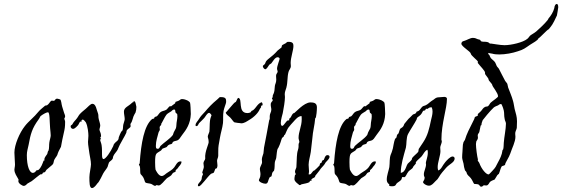

<svg xmlns="http://www.w3.org/2000/svg" viewBox="-20 -924 2849 973"><path d="M310 -307C310 -313 306 -319 306 -322C306 -327 310 -328 310 -333C311 -340 305 -349 303 -358L295 -384C291 -397 291 -415 285 -420C282 -422 273 -423 270 -424C258 -424 260 -413 252 -413C250 -413 246 -414 243 -414C235 -414 232 -400 219 -391C216 -389 211 -390 208 -388C196 -377 183 -368 175 -358C152 -329 125 -310 106 -285C79 -251 53 -190 53 -151C53 -130 56 -107 56 -91C56 -78 53 -72 53 -65C53 -45 65 -32 73 -16C74 -15 74 -14 74 -13C74 -11 73 -8 73 -6C73 7 95 18 99 18C113 18 113 8 125 3C129 0 134 -2 139 -5C146 -9 182 -41 187 -41C188 -41 191 -41 192 -41C195 -41 195 -46 197 -48C200 -51 205 -50 208 -52C210 -54 213 -60 215 -63C224 -72 246 -88 248 -92C252 -97 252 -107 255 -114C262 -128 271 -134 273 -147C276 -157 287 -175 289 -180C294 -205 297 -226 303 -249C308 -271 310 -280 310 -307ZM237 -238C237 -228 232 -216 230 -202C228 -189 230 -173 226 -161C221 -157 222 -149 219 -143C216 -138 205 -126 205 -117C205 -115 205 -113 205 -111C205 -109 202 -111 201 -110C195 -94 189 -75 175 -63C172 -61 167 -62 164 -60C161 -56 157 -48 146 -48C130 -48 116 -81 116 -138C116 -157 121 -170 125 -190C135 -246 143 -274 175 -318C180 -324 183 -333 186 -336C199 -346 216 -355 223 -355C233 -355 231 -308 234 -274C235 -261 237 -248 237 -238Z M670 -388C668 -395 667 -411 660 -411C659 -411 656 -410 656 -408C656 -407 656 -406 656 -406C651 -406 651 -404 648 -402C631 -385 608 -380 608 -358C608 -346 612 -332 612 -320C612 -314 608 -305 605 -293C603 -285 604 -271 601 -264C601 -262 595 -258 594 -256C589 -246 586 -239 583 -231C581 -228 582 -221 579 -216C573 -206 557 -201 554 -184C540 -153 515 -118 505 -118C492 -118 500 -154 495 -187C494 -197 489 -207 488 -212C488 -218 491 -220 491 -223C491 -224 488 -227 488 -229C488 -230 491 -231 491 -231H492C492 -233 492 -234 492 -236C492 -250 485 -258 484 -267C484 -272 488 -280 488 -289C488 -296 481 -317 481 -318C477 -332 480 -340 477 -348C469 -367 467 -398 448 -398C439 -398 425 -382 415 -373C408 -367 390 -353 383 -344C379 -340 376 -332 371 -326C361 -312 355 -310 346 -293C344 -290 338 -290 338 -284C338 -274 346 -271 350 -271C361 -271 372 -287 375 -289C379 -293 384 -308 387 -308C388 -308 390 -307 392 -307C393 -307 393 -308 393 -309C393 -310 393 -312 393 -313C393 -317 399 -318 400 -318C404 -318 413 -307 415 -304C425 -284 428 -250 428 -236C428 -224 426 -213 426 -205C426 -188 431 -167 433 -147C435 -130 441 -111 441 -91C441 -78 433 -44 433 -26C433 -1 433 29 446 29C457 29 468 13 473 6C484 -2 500 -41 503 -45C509 -56 520 -68 525 -78C528 -85 529 -94 532 -100C536 -107 545 -110 550 -118C553 -122 552 -128 554 -132C557 -142 570 -154 576 -165C580 -173 583 -183 587 -190C598 -212 612 -233 619 -249C622 -254 620 -259 623 -264C628 -272 642 -276 642 -285C642 -288 641 -291 641 -294C641 -298 646 -302 648 -308C652 -317 653 -325 656 -333C659 -341 664 -349 667 -354C670 -363 671 -373 671 -380C671 -383 671 -386 670 -388Z M947 -346C947 -359 945 -401 943 -404C939 -411 923 -421 903 -422C894 -422 894 -418 888 -415C882 -411 874 -410 870 -408C868 -406 869 -402 867 -400C860 -396 848 -385 847 -385C846 -385 844 -386 842 -386C837 -386 828 -371 823 -368C814 -362 801 -362 794 -356C788 -353 780 -338 775 -335C773 -333 767 -333 764 -331C763 -330 762 -325 761 -324C758 -321 753 -323 750 -320C711 -287 695 -200 688 -98C688 -95 684 -90 684 -91C684 -86 687 -85 688 -83C692 -72 689 -51 692 -43C693 -40 701 -34 706 -25C712 -15 713 -3 717 1C722 5 738 5 746 8C752 10 760 18 766 18C769 18 771 14 774 14C777 14 781 16 784 16C796 16 812 -8 826 -21C833 -26 842 -30 848 -36C851 -39 853 -44 856 -47C860 -51 870 -52 870 -55C870 -56 870 -59 870 -60C870 -63 880 -69 881 -72C888 -84 899 -89 900 -105C897 -106 895 -106 893 -106C878 -106 869 -83 863 -76C855 -65 838 -55 830 -50C819 -44 811 -32 799 -32C783 -32 769 -62 768 -65C767 -71 766 -86 766 -102C766 -152 773 -145 794 -160C799 -163 800 -168 804 -171C810 -174 818 -175 823 -178C828 -181 828 -185 834 -189C839 -193 846 -192 852 -196C853 -197 854 -202 856 -204C861 -209 868 -209 874 -211C889 -215 890 -223 903 -240C924 -267 945 -296 947 -346ZM878 -346C878 -342 879 -338 879 -335C879 -320 874 -304 874 -291C873 -273 871 -273 863 -258C859 -252 858 -243 856 -240C841 -220 810 -201 794 -185C789 -181 790 -170 779 -170C769 -170 770 -179 770 -187C770 -208 778 -232 783 -251C784 -257 790 -262 790 -267C790 -271 789 -275 789 -278C789 -287 797 -288 797 -292C797 -293 797 -295 797 -297C798 -295 816 -334 823 -342C828 -349 839 -354 848 -360C850 -361 855 -369 862 -369C871 -369 867 -359 870 -353C871 -352 877 -347 878 -346Z M1124 -398C1126 -403 1126 -408 1126 -412C1126 -425 1121 -432 1099 -432C1090 -432 1094 -431 1081 -420C1053 -397 1037 -379 1019 -358C1005 -343 996 -334 989 -322C984 -312 971 -302 971 -290C971 -284 974 -285 976 -285C984 -285 985 -296 989 -300C996 -307 1009 -319 1015 -326C1022 -334 1030 -352 1040 -352C1043 -352 1049 -346 1052 -340C1052 -338 1045 -325 1044 -311C1042 -294 1043 -271 1041 -256C1039 -248 1033 -239 1033 -232C1033 -226 1037 -218 1037 -211V-209C1042 -198 1016 -158 1020 -120C1020 -114 1011 -106 1011 -97C1011 -91 1013 -86 1013 -78C1013 -71 1005 -54 1005 -49C1005 -48 1006 -47 1006 -46C1007 -46 1009 -43 1009 -42C1009 -39 1002 -31 1002 -18V-17C998 -2 983 4 983 15C983 20 985 20 988 20C999 20 1030 -27 1049 -43C1054 -46 1061 -46 1064 -50C1065 -52 1069 -64 1071 -68C1072 -70 1078 -70 1079 -72C1081 -76 1082 -81 1082 -86C1082 -94 1080 -102 1080 -109C1080 -118 1086 -125 1086 -135C1086 -140 1086 -146 1086 -152C1086 -190 1088 -183 1095 -228C1099 -252 1107 -275 1110 -300C1112 -318 1109 -340 1113 -362C1116 -377 1123 -394 1124 -398ZM1310 -392C1310 -393 1311 -394 1311 -395C1311 -399 1308 -403 1307 -406C1286 -401 1278 -377 1263 -366C1261 -364 1258 -364 1255 -362C1253 -360 1251 -356 1249 -354C1243 -352 1238 -351 1234 -351C1182 -351 1212 -426 1187 -428C1180 -423 1178 -406 1172 -406C1166 -405 1127 -354 1124 -354C1125 -344 1137 -338 1146 -329C1155 -320 1163 -306 1168 -304C1174 -302 1196 -300 1197 -300C1199 -300 1200 -299 1202 -299C1218 -299 1231 -309 1241 -315C1269 -331 1289 -353 1296 -370C1296 -372 1303 -379 1303 -381C1303 -382 1303 -384 1303 -386C1303 -388 1304 -389 1306 -389H1307C1309 -389 1310 -389 1310 -392Z M1647 -136C1644 -137 1642 -138 1639 -138C1627 -138 1623 -116 1621 -114C1619 -112 1615 -112 1613 -110C1611 -107 1611 -102 1609 -99C1608 -98 1604 -98 1603 -96C1600 -93 1601 -87 1599 -85C1596 -81 1574 -60 1573 -60C1563 -59 1559 -40 1549 -40C1547 -40 1545 -40 1544 -41C1545 -46 1546 -51 1546 -56C1546 -67 1544 -78 1544 -89C1544 -109 1552 -133 1555 -154C1558 -178 1560 -200 1563 -224C1565 -256 1575 -292 1577 -322C1577 -326 1580 -327 1581 -329C1583 -336 1586 -362 1586 -379C1586 -399 1576 -405 1553 -405C1520 -405 1474 -351 1471 -351C1462 -351 1458 -337 1453 -329C1451 -327 1445 -322 1445 -321C1445 -319 1446 -317 1446 -316C1446 -315 1445 -314 1444 -314C1443 -314 1441 -314 1440 -314C1431 -314 1419 -286 1410 -286C1406 -286 1403 -292 1403 -301C1403 -318 1412 -346 1413 -351C1418 -376 1424 -412 1424 -432C1424 -438 1423 -442 1423 -447C1423 -460 1429 -470 1431 -479C1439 -510 1435 -532 1442 -559C1444 -569 1454 -577 1454 -589C1454 -594 1453 -599 1453 -605C1453 -633 1467 -669 1467 -691C1467 -703 1464 -712 1442 -712C1434 -712 1434 -710 1428 -705C1420 -700 1413 -698 1409 -694C1407 -690 1408 -685 1406 -683C1400 -677 1393 -674 1387 -668C1355 -631 1330 -624 1325 -606C1322 -594 1312 -595 1312 -588C1312 -582 1320 -573 1324 -573C1332 -573 1339 -589 1344 -595C1346 -598 1352 -600 1355 -603C1362 -611 1373 -634 1387 -634C1390 -634 1397 -632 1397 -626C1397 -621 1384 -590 1384 -576C1384 -570 1387 -566 1387 -561C1387 -554 1379 -551 1379 -540C1379 -533 1380 -527 1380 -520C1380 -505 1374 -498 1373 -489C1371 -475 1372 -467 1369 -457C1367 -448 1362 -443 1362 -437V-433C1362 -434 1361 -427 1358 -427C1358 -423 1362 -421 1362 -416C1362 -411 1357 -410 1355 -405C1352 -401 1352 -396 1352 -393C1352 -384 1355 -377 1355 -368C1355 -356 1347 -348 1347 -336C1347 -331 1347 -326 1347 -323C1347 -319 1344 -315 1344 -314C1336 -265 1326 -220 1318 -176C1317 -167 1316 -155 1315 -147C1312 -136 1307 -126 1307 -116C1307 -111 1308 -106 1308 -102C1308 -91 1297 -80 1297 -67C1297 -59 1300 -52 1300 -41C1300 -22 1292 -17 1292 -11C1292 -2 1313 7 1325 7C1340 7 1336 -7 1347 -26C1348 -28 1354 -28 1355 -30C1359 -36 1357 -45 1362 -52C1363 -54 1368 -57 1369 -60C1373 -74 1371 -90 1373 -103C1375 -112 1379 -117 1380 -125C1385 -172 1385 -166 1391 -176C1402 -198 1404 -213 1409 -224C1412 -229 1420 -231 1420 -238C1420 -242 1423 -240 1424 -241C1431 -256 1436 -270 1442 -278C1451 -290 1459 -298 1467 -307C1478 -319 1490 -335 1508 -336C1509 -331 1509 -325 1509 -319C1509 -284 1493 -257 1493 -225C1493 -218 1497 -211 1497 -205C1497 -200 1493 -199 1493 -190C1493 -187 1493 -183 1493 -180C1493 -170 1487 -158 1486 -147C1483 -124 1484 -99 1482 -77C1481 -70 1475 -63 1475 -54C1475 -48 1479 -44 1479 -41C1479 -38 1475 -38 1475 -38C1473 -27 1472 -21 1472 -16C1472 -2 1497 12 1497 14C1498 14 1498 14 1499 14C1503 14 1506 11 1508 10C1522 7 1540 4 1548 -1C1549 -1 1550 -8 1552 -8C1554 -8 1556 -8 1557 -8C1558 -8 1559 -8 1559 -9C1559 -11 1558 -13 1558 -15C1558 -15 1558 -15 1559 -16C1565 -22 1577 -24 1577 -30C1577 -34 1582 -38 1584 -41L1599 -60C1608 -75 1616 -79 1625 -92C1629 -100 1631 -102 1635 -106C1636 -107 1650 -120 1650 -129C1650 -132 1649 -134 1647 -136Z M1932 -346C1932 -359 1930 -401 1928 -404C1924 -411 1908 -421 1888 -422C1879 -422 1879 -418 1873 -415C1867 -411 1859 -410 1855 -408C1853 -406 1854 -402 1852 -400C1845 -396 1833 -385 1832 -385C1831 -385 1829 -386 1827 -386C1822 -386 1813 -371 1808 -368C1799 -362 1786 -362 1779 -356C1773 -353 1765 -338 1760 -335C1758 -333 1752 -333 1749 -331C1748 -330 1747 -325 1746 -324C1743 -321 1738 -323 1735 -320C1696 -287 1680 -200 1673 -98C1673 -95 1669 -90 1669 -91C1669 -86 1672 -85 1673 -83C1677 -72 1674 -51 1677 -43C1678 -40 1686 -34 1691 -25C1697 -15 1698 -3 1702 1C1707 5 1723 5 1731 8C1737 10 1745 18 1751 18C1754 18 1756 14 1759 14C1762 14 1766 16 1769 16C1781 16 1797 -8 1811 -21C1818 -26 1827 -30 1833 -36C1836 -39 1838 -44 1841 -47C1845 -51 1855 -52 1855 -55C1855 -56 1855 -59 1855 -60C1855 -63 1865 -69 1866 -72C1873 -84 1884 -89 1885 -105C1882 -106 1880 -106 1878 -106C1863 -106 1854 -83 1848 -76C1840 -65 1823 -55 1815 -50C1804 -44 1796 -32 1784 -32C1768 -32 1754 -62 1753 -65C1752 -71 1751 -86 1751 -102C1751 -152 1758 -145 1779 -160C1784 -163 1785 -168 1789 -171C1795 -174 1803 -175 1808 -178C1813 -181 1813 -185 1819 -189C1824 -193 1831 -192 1837 -196C1838 -197 1839 -202 1841 -204C1846 -209 1853 -209 1859 -211C1874 -215 1875 -223 1888 -240C1909 -267 1930 -296 1932 -346ZM1863 -346C1863 -342 1864 -338 1864 -335C1864 -320 1859 -304 1859 -291C1858 -273 1856 -273 1848 -258C1844 -252 1843 -243 1841 -240C1826 -220 1795 -201 1779 -185C1774 -181 1775 -170 1764 -170C1754 -170 1755 -179 1755 -187C1755 -208 1763 -232 1768 -251C1769 -257 1775 -262 1775 -267C1775 -271 1774 -275 1774 -278C1774 -287 1782 -288 1782 -292C1782 -293 1782 -295 1782 -297C1783 -295 1801 -334 1808 -342C1813 -349 1824 -354 1833 -360C1835 -361 1840 -369 1847 -369C1856 -369 1852 -359 1855 -353C1856 -352 1862 -347 1863 -346Z M2281 -128C2279 -130 2276 -131 2274 -131C2261 -131 2244 -111 2237 -103C2220 -83 2218 -67 2201 -60C2199 -64 2198 -70 2198 -77C2198 -102 2212 -136 2212 -158C2212 -163 2211 -170 2211 -177C2211 -184 2219 -199 2219 -207C2219 -212 2217 -214 2217 -216C2217 -299 2245 -374 2245 -423C2245 -431 2237 -433 2231 -433C2223 -433 2214 -431 2205 -431C2186 -431 2182 -420 2168 -413C2156 -405 2149 -396 2138 -391C2133 -388 2126 -388 2121 -384C2115 -379 2112 -372 2106 -366C2100 -360 2096 -360 2091 -358C2091 -358 2089 -352 2088 -351C2082 -346 2078 -346 2073 -344C2069 -341 2062 -332 2058 -329C2047 -320 2043 -312 2029 -296C2027 -292 2026 -286 2022 -282C2018 -277 2010 -274 2008 -271C2004 -265 2003 -255 2000 -249C2000 -247 1994 -244 1993 -241C1990 -236 1991 -231 1989 -227C1988 -225 1983 -222 1982 -220C1976 -205 1973 -180 1971 -172C1967 -157 1963 -146 1960 -140C1953 -122 1956 -99 1953 -77C1950 -60 1940 -35 1940 -14C1940 5 1953 9 1953 11C1953 13 1952 15 1952 16C1952 19 1960 20 1966 20C1989 20 1984 10 1993 3C2003 -5 2010 -7 2015 -16C2016 -19 2016 -27 2021 -27C2023 -27 2026 -26 2028 -26C2037 -26 2039 -42 2051 -56C2059 -64 2072 -70 2073 -77C2073 -80 2088 -94 2088 -97C2088 -99 2087 -101 2087 -102C2087 -103 2088 -103 2088 -103C2096 -114 2108 -122 2117 -132C2127 -144 2132 -160 2146 -165C2148 -160 2148 -155 2148 -149C2148 -129 2138 -106 2138 -98C2138 -96 2139 -93 2139 -91C2139 -74 2128 -56 2128 -41C2128 -27 2132 -30 2132 -23C2132 -11 2124 -7 2124 -1C2124 6 2140 17 2154 17C2168 17 2178 3 2186 -5C2197 -15 2199 -17 2204 -26C2213 -43 2230 -61 2241 -74C2258 -93 2284 -101 2284 -121C2284 -124 2283 -126 2281 -128ZM2168 -380C2171 -373 2172 -366 2172 -358C2172 -343 2167 -327 2164 -314C2155 -271 2148 -238 2124 -202C2117 -190 2109 -181 2102 -169C2101 -166 2101 -157 2099 -154C2094 -147 2077 -134 2070 -125C2067 -122 2068 -117 2066 -114C2062 -109 2056 -103 2051 -99C2036 -89 2039 -52 2011 -48C2011 -88 2025 -133 2037 -176C2041 -192 2038 -227 2048 -245C2058 -264 2082 -300 2091 -318C2092 -320 2093 -327 2095 -329C2099 -333 2108 -338 2113 -344C2119 -351 2121 -358 2124 -362C2127 -364 2133 -363 2135 -366C2138 -368 2136 -373 2140 -373C2142 -373 2144 -372 2145 -372C2149 -372 2153 -380 2162 -380C2164 -380 2166 -380 2168 -380Z M2802 -844C2803 -844 2809 -888 2809 -887C2809 -899 2806 -904 2801 -904C2796 -904 2790 -896 2789 -883C2784 -863 2771 -843 2760 -831C2758 -828 2758 -825 2755 -822C2739 -802 2715 -780 2698 -765C2686 -755 2676 -751 2666 -743C2661 -738 2658 -731 2652 -727C2631 -709 2570 -695 2537 -695C2514 -695 2475 -703 2470 -703C2468 -703 2467 -703 2465 -703C2460 -703 2457 -709 2453 -710C2442 -714 2429 -711 2420 -714C2418 -714 2414 -720 2413 -722C2409 -724 2405 -724 2402 -725C2392 -729 2388 -732 2376 -732C2363 -732 2344 -720 2336 -718C2325 -714 2320 -715 2318 -703C2318 -688 2364 -664 2366 -652C2366 -643 2402 -617 2402 -611C2402 -609 2401 -607 2401 -606C2401 -605 2401 -605 2402 -604C2415 -587 2438 -565 2438 -556C2438 -555 2438 -553 2438 -551C2438 -545 2456 -529 2456 -521C2456 -514 2474 -501 2475 -492C2475 -486 2504 -453 2504 -436C2504 -430 2479 -415 2467 -404C2463 -401 2459 -390 2453 -386C2449 -383 2443 -385 2438 -382C2429 -378 2425 -370 2420 -364C2414 -356 2401 -347 2401 -345C2401 -343 2402 -341 2402 -340C2402 -336 2388 -333 2387 -331C2385 -329 2385 -323 2383 -320C2356 -266 2346 -248 2336 -215C2335 -213 2330 -206 2329 -204C2326 -195 2325 -187 2325 -179C2325 -164 2322 -145 2322 -126C2322 -118 2328 -100 2329 -95C2331 -81 2332 -74 2336 -62C2338 -57 2342 -56 2344 -51C2348 -34 2356 -34 2366 -21C2374 -11 2379 4 2383 8C2386 9 2398 8 2405 11C2413 15 2409 22 2420 22C2426 22 2428 15 2433 15C2436 15 2441 16 2444 16C2456 16 2459 1 2464 -3C2475 -12 2489 -12 2489 -18C2489 -17 2498 -33 2500 -36C2502 -39 2506 -41 2508 -43C2514 -56 2516 -70 2522 -80C2526 -85 2540 -84 2540 -91C2540 -99 2560 -127 2566 -146C2575 -174 2592 -205 2592 -231C2592 -236 2591 -241 2591 -246C2590 -257 2598 -267 2599 -276C2599 -287 2600 -298 2600 -309C2600 -334 2594 -348 2588 -372C2585 -384 2584 -399 2580 -412C2574 -435 2563 -459 2555 -481C2553 -487 2553 -494 2551 -499C2549 -504 2543 -509 2540 -514C2527 -537 2520 -554 2508 -576C2505 -581 2500 -584 2497 -590C2494 -596 2492 -604 2489 -608C2484 -616 2474 -622 2467 -630C2464 -634 2462 -641 2460 -645C2458 -648 2454 -649 2454 -652C2454 -653 2455 -654 2456 -656C2463 -653 2468 -654 2475 -652C2485 -649 2497 -648 2510 -648C2541 -648 2578 -655 2604 -664C2634 -673 2641 -680 2666 -697C2682 -708 2705 -718 2709 -730C2717 -733 2753 -774 2761 -776C2776 -795 2780 -797 2802 -845C2802 -844 2802 -844 2802 -844ZM2544 -298C2544 -271 2535 -229 2533 -200C2532 -189 2533 -180 2530 -167C2529 -166 2526 -164 2526 -160C2524 -140 2513 -118 2504 -102C2492 -79 2493 -77 2475 -58C2466 -48 2458 -40 2456 -40C2444 -40 2421 -65 2409 -98C2407 -103 2401 -108 2401 -111C2401 -113 2402 -114 2402 -116C2398 -130 2392 -175 2392 -193C2392 -197 2393 -202 2394 -208C2396 -213 2402 -217 2402 -226C2402 -230 2401 -234 2401 -238C2401 -246 2408 -250 2409 -255C2412 -266 2413 -277 2416 -288C2416 -289 2420 -288 2420 -292C2420 -299 2423 -307 2427 -317C2427 -316 2427 -316 2427 -316C2426 -316 2466 -365 2482 -379C2489 -385 2498 -387 2504 -390C2506 -391 2511 -397 2520 -397C2521 -397 2529 -382 2533 -364C2536 -351 2534 -337 2537 -324C2539 -308 2543 -310 2544 -298Z"/></svg>

Font: Jim Nightshade
Style: Regular
Weight: 400
Designer: Astigmatic (AOETI)
Foundry: Astigmatic (AOETI)
Version: Version 1.000